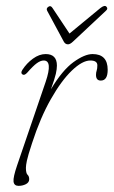

<svg xmlns="http://www.w3.org/2000/svg" viewBox="-20 -613 380 641"><path d="M55 -364.5Q48 -369 54.5 -379.5Q69 -402 90 -417.2Q111 -432.5 132.5 -432.5Q170 -432.5 170 -394Q170 -382.5 166.5 -366.8Q163 -351 150 -315Q188 -378.5 225.2 -405.5Q262.5 -432.5 289 -432.5Q339.5 -432.5 339.5 -380Q339.5 -344 316.5 -344Q300.5 -344 300.5 -363Q300.5 -371 302.8 -377.5Q305 -384 305 -395Q305 -411 281.5 -411Q255 -411 220 -377.5Q185 -344 149.8 -282Q114.5 -220 87 -135Q73 -92.5 69.8 -76.8Q66.5 -61 66.5 -53Q66.5 -34.5 72 -29.5Q77.5 -24.5 77.5 -14.5Q77.5 -4 66.5 1.8Q55.5 7.5 42 7.5Q27 7.5 25.2 -6.8Q23.5 -21 37 -60.5L132.5 -340Q156.5 -411 126 -411Q115.5 -411 103 -402Q90.5 -393 71 -370.5Q61.5 -360 55 -364.5ZM223.5 -474Q214 -465 207 -465Q198 -465 193 -474L137.5 -577Q133 -585.5 142.5 -591Q149.5 -595.5 155.5 -586L212 -501L315 -586Q329 -597 335 -591Q342 -584 333.5 -577Z"/></svg>

Font: Fraunces144ptSuperSoftThinItalic
Style: Italic
Weight: 100
Italic angle: -16°
Version: Version 1.000;[0bf87f6ff]